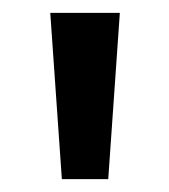

<svg xmlns="http://www.w3.org/2000/svg" viewBox="-20 -734 262 298"><path d="M166 -714 148 -456H76L58 -714Z"/></svg>

Font: Noto Sans Condensed Medium
Style: Regular
Weight: 500
Width: 3
Designer: Monotype Design Team
Foundry: Monotype Imaging Inc.
Version: Version 2.013; ttfautohint (v1.8.4.7-5d5b)